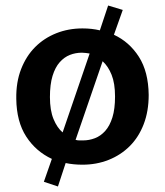

<svg xmlns="http://www.w3.org/2000/svg" viewBox="-20 -587 598 696"><path d="M372 -567 425 -551 393 -461Q449 -435 483.5 -381Q518 -327 519 -243Q519 -184 501 -137Q483 -90 450.5 -57.5Q418 -25 374 -7.5Q330 10 279 10Q246 10 218 4L190 89L139 72L168 -11Q110 -38 75 -92Q40 -146 39 -229Q38 -289 56.5 -336.5Q75 -384 107.5 -416.5Q140 -449 184 -466.5Q228 -484 279 -484Q313 -484 342 -477ZM277 -396Q254 -396 233.5 -388Q213 -380 196.5 -361.5Q180 -343 170.5 -312Q161 -281 161 -235Q161 -187 174 -155.5Q187 -124 207 -107L305 -393Q298 -394 291 -395Q284 -396 277 -396ZM397 -237Q397 -285 384.5 -316Q372 -347 352 -365L254 -80Q261 -78 267.5 -78Q274 -78 281 -78Q303 -78 324 -86Q345 -94 361.5 -112.5Q378 -131 387.5 -161.5Q397 -192 397 -237Z"/></svg>

Font: Ek Mukta SemiBold
Style: Regular
Weight: 600
Designer: Girish Dalvi and Yashodeep Gholap
Foundry: Ek Type
Version: Version 2.538;PS 1.002;hotconv 16.6.51;makeotf.lib2.5.65220;